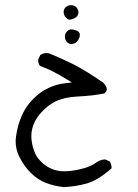

<svg xmlns="http://www.w3.org/2000/svg" viewBox="-20 -409 540 754"><path d="M288.1 -361.3Q288.1 -370.1 281.7 -377.9L279.3 -380.9Q271 -388.7 259.3 -388.7Q246.1 -388.7 237.3 -379.9Q230 -372.6 230 -362.8Q230 -348.6 239.7 -338.9Q245.6 -333 252.4 -331.5Q271 -334 280.3 -342.8Q288.1 -350.6 288.1 -361.3ZM292.5 -263.7Q293.5 -267.6 293.5 -272.5Q293.5 -287.6 269 -292.5Q264.6 -293.5 261.7 -293.5Q258.8 -293.5 256.8 -293.2Q254.9 -293 252.4 -292Q248 -290.5 243.7 -286.1Q234.9 -277.3 234.9 -265.6Q234.9 -252.4 243.7 -243.2Q250.5 -236.8 257.8 -235.8Q273.4 -236.8 281 -244.4Q288.6 -252 292.5 -263.7ZM41.5 146Q41.5 175.8 54.2 203.1Q72.3 241.2 100.6 269.5Q128.4 297.4 161.1 309.6Q193.8 321.8 230 325.7Q277.3 323.7 320.8 311.5Q364.3 299.3 418 252Q418 251 418 247.1Q418 243.2 416.3 237.1Q414.6 231 410.6 225.1L394 217.3Q393.1 217.3 391.6 217.3Q375.5 217.3 359.4 228.5Q337.4 244.1 308.6 252Q279.8 260.3 246.1 263.2Q238.8 263.7 231.9 263.7Q184.6 263.7 148.4 232.4Q133.3 219.2 124 204.6Q111.3 183.6 105.5 151.9Q103 138.7 103 126.5Q103 71.3 148.4 25.9Q171.9 2.4 196.3 -9.8Q231.9 -27.3 281.7 -29.8Q344.2 -32.7 389.2 -42Q399.4 -49.3 399.4 -58.6Q399.4 -69.3 385.3 -84.5Q310.1 -136.2 264.4 -158.4Q218.8 -180.7 172.4 -199.7Q168 -200.7 163.1 -200.7Q149.4 -200.7 138.2 -192.9L130.4 -176.3Q129.9 -174.3 129.9 -172.9Q129.9 -159.7 136.7 -150.4Q163.6 -140.6 189.5 -127.4Q215.8 -113.8 241.7 -97.7L262.2 -85L238.3 -82.5Q202.6 -78.6 170.7 -63.7Q138.7 -48.8 110.4 -20.5Q82 7.8 66.4 43.5Q49.8 79.6 43.5 123.5Q41.5 134.8 41.5 146Z"/></svg>

Font: NaikaiFont
Style: Light
Weight: 300
Version: Version 1.89